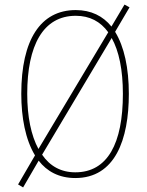

<svg xmlns="http://www.w3.org/2000/svg" viewBox="-20 -768 643 839"><path d="M543 -358C543 -470 523 -564 483 -629L546 -736L524 -748L467 -652C430 -698 378 -724 311 -724C157 -724 73 -594 73 -358C73 -255 91 -158 133 -89L59 38L81 51L149 -66C185 -19 238 10 309 10C483 10 543 -158 543 -358ZM99 -358C99 -569 168 -699 311 -699C372 -699 419 -674 453 -627L148 -117C116 -176 99 -258 99 -358ZM517 -358C517 -141 450 -15 309 -15C247 -15 198 -42 164 -92L468 -602C500 -545 517 -462 517 -358Z"/></svg>

Font: Noto Sans Condensed Thin
Style: Regular
Weight: 100
Width: 3
Designer: Monotype Design Team
Foundry: Monotype Imaging Inc.
Version: Version 2.013